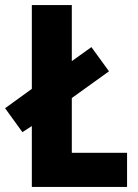

<svg xmlns="http://www.w3.org/2000/svg" viewBox="-38 -734 540 754"><path d="M87 0V-239L50 -215L-18 -309L87 -385V-714H244V-494L321 -549L390 -454L244 -349V-134H461V0Z"/></svg>

Font: Noto Sans Thai Cond ExtBd
Style: Regular
Weight: 800
Width: 3
Designer: Monotype Design Team
Foundry: Monotype Imaging Inc.
Version: Version 2.002; ttfautohint (v1.8.4.7-5d5b)